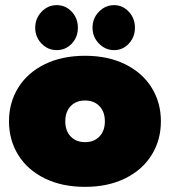

<svg xmlns="http://www.w3.org/2000/svg" viewBox="-20 -712 661 747"><path d="M117 -604Q117 -640 141.5 -666Q166 -692 201 -692Q235 -692 259 -666.5Q283 -641 283 -604Q283 -567 259 -542Q235 -517 201 -517Q166 -517 141.5 -542.5Q117 -568 117 -604ZM340 -604Q340 -641 365 -666.5Q390 -692 424 -692Q457 -692 481 -666.5Q505 -641 505 -604Q505 -568 481.5 -542.5Q458 -517 424 -517Q390 -517 365 -542.5Q340 -568 340 -604ZM15 -240Q15 -313 51 -371Q87 -429 154 -462Q221 -495 311 -495Q400 -495 467 -462Q534 -429 570 -371Q606 -313 606 -240Q606 -167 570 -109Q534 -51 467 -18Q400 15 311 15Q221 15 154 -18Q87 -51 51 -109Q15 -167 15 -240ZM388 -240Q388 -277 367 -299Q346 -321 311 -321Q276 -321 255 -299Q234 -277 234 -240Q234 -203 255 -181Q276 -159 311 -159Q346 -159 367 -181Q388 -203 388 -240Z"/></svg>

Font: Readiness Black
Style: Regular
Weight: 900
Designer: Katatrad Team
Foundry: CadsonDemak
Version: Version 1.00;April 23, 2019;FontCreator 11.5.0.2425 64-bit; 